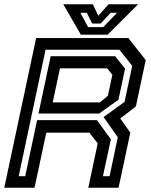

<svg xmlns="http://www.w3.org/2000/svg" viewBox="-32 -878 706 898"><path d="M-12 0 137 -700H568.5L649.5 -597L603.5 -380L530.5 -324L577.5 -257.5L522.5 0H381L425 -207.5L386 -257.5H184.5L129.5 0ZM55.5 -54H86L141.5 -316H421.5L486.5 -226.5L449.5 -54H480.5L519 -236L452.5 -330.5L550.5 -401.5L586.5 -570L526.5 -645.5H181ZM214.5 -399H435.5L472.5 -430L493.5 -528L469.5 -558.5H248.5ZM148 -347 205 -615H506.5L553 -557L522 -411.5L431.5 -347ZM346 -716 264 -858H402.5L427.5 -804L475.5 -858H614L472 -716ZM380 -751H450.5L515.5 -818H485.5L439 -768H399L374 -818H344Z"/></svg>

Font: Tourney Thin SemiBold
Style: Italic
Weight: 600
Italic angle: -12°
Version: Version 1.015